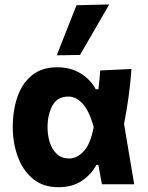

<svg xmlns="http://www.w3.org/2000/svg" viewBox="-20 -808 649 842"><path d="M236 13Q168.5 13 124 -24.2Q79.5 -61.5 57.8 -121.5Q36 -181.5 36 -250.5Q36 -324.5 56.8 -384Q77.5 -443.5 120.8 -478.2Q164 -513 230.5 -513Q289 -513 332.2 -487Q375.5 -461 400 -416.5H411.5Q414.5 -438 416.2 -458.5Q418 -479 419.5 -499L556.5 -505.5Q552.5 -445.5 543.8 -382.8Q535 -320 524 -264.5Q535.5 -198.5 546.2 -132.2Q557 -66 568.5 0H427Q423 -21 419.2 -42.2Q415.5 -63.5 411.5 -84.5H402.5Q379.5 -42 338.2 -14.5Q297 13 236 13ZM283.5 -113Q318.5 -113 348 -145.5Q377.5 -178 391 -251.5Q371 -322.5 342.2 -353.5Q313.5 -384.5 280 -384.5Q231 -384.5 209.8 -344.8Q188.5 -305 188.5 -249Q188.5 -214 198.5 -183Q208.5 -152 229.5 -132.5Q250.5 -113 283.5 -113ZM229 -565.5Q250.5 -620.5 272.2 -675.5Q294 -730.5 315.5 -785L459 -788.5Q426 -731.5 394 -676.2Q362 -621 331 -567Z"/></svg>

Font: Commissioner
Style: Bold
Weight: 700
Designer: Kostas Bartsokas
Foundry: Kostas Bartsokas
Version: Version 1.000; ttfautohint (v1.8.3)